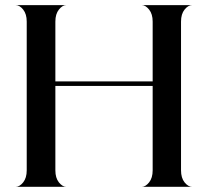

<svg xmlns="http://www.w3.org/2000/svg" viewBox="-20 -720 802 740"><path d="M677.7 -63.5Q677.7 -34.2 691.4 -17.1Q705.1 0 720.7 0H526.4Q541 0 554.7 -17.1Q568.4 -34.2 568.4 -63.5V-388.7H193.4V-63.5Q193.4 -34.2 207 -17.1Q220.7 0 235.4 0H40Q55.7 0 69.3 -17.1Q83 -34.2 83 -63.5V-636.7Q83 -666 69.3 -683.1Q55.7 -700.2 40 -700.2H235.4Q220.7 -700.2 207 -683.1Q193.4 -666 193.4 -636.7V-406.2H568.4V-636.7Q568.4 -666 554.7 -683.1Q541 -700.2 526.4 -700.2H720.7Q705.1 -700.2 691.4 -683.1Q677.7 -666 677.7 -636.7Z"/></svg>

Font: Olivea
Style: LigaturesFont
Weight: 400
Designer: Achmad Aprilia Pratama
Version: Version 001.000